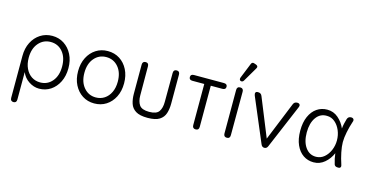

<svg xmlns="http://www.w3.org/2000/svg" viewBox="-90 -1170 3435 1794"><g transform="rotate(15 1627.5 -273.0)"><path d="M105 194Q74 194 74 161V-244Q74 -319 103 -376Q132 -433 182.5 -465.5Q233 -498 297 -498Q361 -498 411 -465.5Q461 -433 490 -376Q519 -319 519 -244Q519 -169 490.5 -111.5Q462 -54 413 -21.5Q364 11 302 11Q250 11 202.5 -20.5Q155 -52 134 -104V161Q134 194 105 194ZM297 -48Q368 -48 413 -101.5Q458 -155 458 -244Q458 -333 413 -386Q368 -439 297 -439Q227 -439 181 -386Q135 -333 135 -244Q135 -185 156 -140.5Q177 -96 213.5 -72Q250 -48 297 -48Z M835 11Q771 11 721 -21Q671 -53 642 -110Q613 -167 613 -242Q613 -317 642 -374Q671 -431 721 -463Q771 -495 835 -495Q900 -495 950 -463Q1000 -431 1029 -374Q1058 -317 1058 -242Q1058 -167 1029 -110Q1000 -53 950 -21Q900 11 835 11ZM835 -47Q882 -47 918.5 -71Q955 -95 976 -139Q997 -183 997 -242Q997 -331 951.5 -384Q906 -437 835 -437Q765 -437 719.5 -384Q674 -331 674 -242Q674 -154 719.5 -100.5Q765 -47 835 -47Z M1352 12Q1276 12 1237 -12.5Q1198 -37 1184.5 -79Q1171 -121 1171 -173V-454Q1171 -487 1202 -487Q1232 -487 1232 -454L1233 -173Q1233 -115 1257 -80.5Q1281 -46 1352 -46Q1423 -46 1446.5 -80.5Q1470 -115 1470 -173L1471 -454Q1471 -487 1502 -487Q1532 -487 1532 -454V-173Q1532 -121 1518.5 -79Q1505 -37 1466.5 -12.5Q1428 12 1352 12Z M1815 0Q1783 0 1783 -33V-431H1668Q1636 -431 1636 -459Q1636 -487 1669 -487H1958Q1991 -487 1991 -459Q1991 -431 1958 -431H1846V-33Q1846 0 1815 0Z M2117 0Q2085 0 2085 -33V-454Q2085 -487 2117 -487Q2148 -487 2148 -454L2147 -33Q2147 0 2117 0ZM2134 -559Q2123 -540 2104 -546Q2087 -554 2095 -577L2154 -723Q2163 -747 2187 -737L2204 -731Q2230 -720 2215 -697Z M2479 0Q2456 0 2446 -25L2267 -448Q2260 -466 2265 -476.5Q2270 -487 2285 -487H2290Q2318 -487 2328 -461L2479 -89L2630 -461Q2640 -487 2668 -487Q2686 -487 2692.5 -476.5Q2699 -466 2691 -448L2512 -25Q2502 0 2479 0Z M2957 12Q2901 12 2857 -18Q2813 -48 2787.5 -105Q2762 -162 2762 -242Q2762 -323 2787.5 -380Q2813 -437 2857 -467Q2901 -497 2957 -497Q3018 -497 3063.5 -457.5Q3109 -418 3133 -362Q3135 -385 3140.5 -410Q3146 -435 3153 -458Q3162 -485 3190 -485Q3207 -485 3214 -474.5Q3221 -464 3214 -447Q3197 -397 3185.5 -341Q3174 -285 3174 -242Q3174 -200 3185.5 -144Q3197 -88 3214 -38Q3221 -21 3216 -10.5Q3211 0 3196 0H3190Q3162 0 3155 -20Q3139 -72 3133 -123Q3109 -66 3063 -27Q3017 12 2957 12ZM2968 -44Q3012 -45 3045.5 -73.5Q3079 -102 3098 -147Q3117 -192 3117 -242Q3117 -293 3098 -338Q3079 -383 3045.5 -411.5Q3012 -440 2968 -440Q2903 -442 2864 -387.5Q2825 -333 2825 -242Q2825 -152 2864 -97.5Q2903 -43 2968 -44Z"/></g></svg>

Font: Shin Retro Maru Gothic Regular
Style: Regular
Weight: 400
Designer: Iose
Foundry: Typographish
Version: Version 1.002